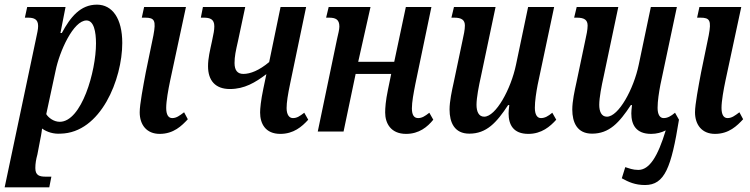

<svg xmlns="http://www.w3.org/2000/svg" viewBox="-38 -566 3228 826"><path d="M-18 240H174L183 194H159C132 194 114 189 114 157C114 138 117 120 123 98L135 35C140 13 143 -13 143 -13C165 3 194 11 222 9C396 6 488 -226 488 -381C488 -487 445 -546 379 -546C308 -546 265 -493 228 -424H222L244 -536H79L69 -490H82C109 -490 126 -483 126 -454C126 -440 122 -423 116 -395ZM219 -42C193 -42 170 -60 161 -75L201 -261C218 -346 278 -478 334 -478C366 -478 375 -429 375 -379C375 -259 313 -42 219 -42Z M649 10C709 10 744 -25 770 -53L754 -83C734 -68 721 -58 703 -58C686 -58 677 -73 677 -102C677 -131 686 -181 694 -219L762 -536H582L572 -490H586C627 -490 634 -478 622 -414L589 -254C578 -195 563 -117 563 -83C563 -29 593 10 649 10Z M1168 10C1225 10 1261 -21 1288 -51L1271 -81C1251 -66 1240 -58 1222 -58C1206 -58 1195 -73 1195 -101C1195 -125 1200 -158 1211 -210L1279 -536H1169L1120 -299C1077 -263 1039 -248 1009 -248C984 -248 971 -263 971 -295C971 -323 976 -346 986 -390L1017 -536H835L826 -490H838C865 -490 884 -484 884 -453C884 -436 881 -422 874 -389C865 -347 857 -316 857 -281C857 -220 888 -183 951 -183C1014 -183 1060 -211 1108 -247L1095 -185C1084 -133 1081 -98 1081 -82C1081 -35 1103 10 1168 10Z M1709 10C1765 10 1801 -20 1826 -51L1809 -81C1790 -66 1777 -58 1761 -58C1742 -58 1734 -73 1734 -100C1734 -127 1741 -164 1749 -205L1818 -536H1708L1658 -300H1503L1556 -536H1376L1365 -490H1377C1405 -490 1422 -483 1422 -452C1422 -439 1417 -420 1412 -398L1329 0H1440L1492 -248H1645L1631 -180C1621 -132 1619 -101 1619 -82C1619 -36 1643 10 1709 10Z M2235 10C2292 10 2329 -22 2355 -51L2338 -81C2320 -66 2306 -58 2289 -58C2273 -58 2263 -73 2263 -102C2263 -132 2269 -169 2275 -201L2346 -536H2234L2182 -288C2160 -182 2095 -64 2045 -64C2021 -64 2012 -87 2012 -115C2012 -146 2022 -197 2031 -237L2094 -536H1915L1904 -490H1916C1948 -490 1962 -480 1962 -456C1962 -438 1957 -415 1951 -388L1914 -212C1906 -176 1896 -130 1896 -95C1896 -39 1917 9 1981 9C2055 9 2098 -38 2148 -114H2153C2151 -98 2150 -87 2150 -78C2150 -30 2170 10 2235 10Z M2817 -58C2801 -58 2791 -73 2791 -102C2791 -132 2797 -169 2803 -201L2874 -536H2762L2710 -288C2688 -182 2623 -64 2573 -64C2549 -64 2540 -87 2540 -115C2540 -146 2550 -197 2559 -237L2622 -536H2443L2432 -490H2444C2476 -490 2490 -480 2490 -456C2490 -438 2485 -415 2479 -388L2442 -212C2434 -176 2424 -130 2424 -95C2424 -39 2445 9 2509 9C2583 9 2626 -38 2676 -114H2681C2679 -98 2678 -87 2678 -78C2678 -30 2698 10 2763 10C2787 10 2808 4 2826 -5C2792 107 2756 165 2708 165C2684 165 2668 158 2652 153L2637 201C2666 217 2694 230 2737 230C2822 230 2850 154 2883 -51L2866 -81C2848 -66 2834 -58 2817 -58Z M3038 10C3098 10 3133 -25 3159 -53L3143 -83C3123 -68 3110 -58 3092 -58C3075 -58 3066 -73 3066 -102C3066 -131 3075 -181 3083 -219L3151 -536H2971L2961 -490H2975C3016 -490 3023 -478 3011 -414L2978 -254C2967 -195 2952 -117 2952 -83C2952 -29 2982 10 3038 10Z"/></svg>

Font: Noto Serif Condensed Semi
Style: Italic
Weight: 600
Width: 3
Italic angle: -12°
Designer: Monotype Design Team
Foundry: Monotype Imaging Inc.
Version: Version 1.901